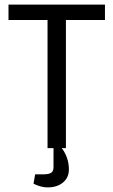

<svg xmlns="http://www.w3.org/2000/svg" viewBox="-20 -645 494 836"><path d="M267 0H249Q263 18 271.5 42Q280 66 280 93Q280 128 254.5 149.5Q229 171 187 171Q159 171 126 155L133 114H170Q193 114 203 107Q213 100 213 84V0H187V-558H17V-625H437V-558H267Z"/></svg>

Font: Changa Light
Style: Regular
Weight: 300
Designer: Eduardo Rodriguez Tunni
Foundry: Eduardo Rodriguez Tunni
Version: Version 2.002; ttfautohint (v1.5) -l 8 -r 50 -G 110 -x 14 -H